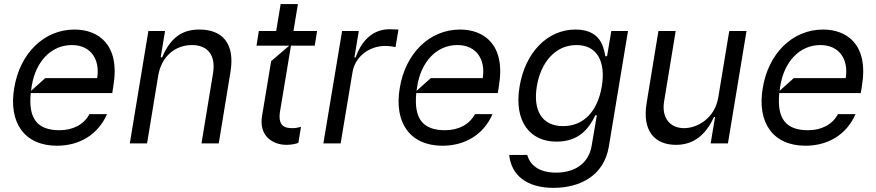

<svg xmlns="http://www.w3.org/2000/svg" viewBox="-20 -696 4254 932"><path d="M341.6 -552.6C193.2 -552.6 76 -436.1 49 -268.5C20.6 -100.9 98.7 11.4 256.4 11.4C367.2 11.4 456.7 -43.7 499.3 -142H414.1C387.8 -92 334.5 -63.9 269.2 -63.9C161.2 -63.9 116.8 -119.7 129.3 -244.3H524.9L530.5 -279.8C563.9 -483 454.5 -552.6 341.6 -552.6ZM199.6 -316.8 130.7 -255C131.7 -263.1 132.8 -271.3 134.2 -279.8C153.1 -395.2 226.6 -477.3 328.8 -477.3C419.4 -477.3 466.6 -409.1 451.7 -316.8Z M747.9 -328.1C763.5 -423.3 831.3 -477.3 911.9 -477.3C989.3 -477.3 1028.1 -426.5 1014.2 -340.9L958.1 0H1041.9L1098.7 -346.6C1121.8 -485.8 1058.6 -552.6 948.2 -552.6C865.8 -552.6 808.6 -515.6 767 -417.6H759.9L781.2 -545.5H700.3L610.1 0H693.9Z M1507.8 -474.4 1519.2 -545.5H1404.5L1426.1 -676.1H1342.3L1320.7 -545.5H1236.5L1225.1 -474.4H1384.2L1296.2 -399.1L1252.1 -133.5C1236.2 -38.4 1300.4 7.1 1371.4 7.1C1395.6 7.1 1420.5 1.4 1428.3 -2.8L1441.1 -80.3C1424 -76 1416.5 -73.9 1398.4 -73.9C1361.2 -73.9 1327.8 -85.2 1339.5 -156.2L1392.4 -474.4Z M1633.5 0 1691.1 -345.2C1702.8 -419 1769.9 -473 1850.1 -473C1871.8 -473 1894.2 -468.8 1899.9 -467.3L1914.1 -552.6C1904.5 -553.3 1882.5 -554 1870.7 -554C1804.7 -554 1741.8 -517 1706 -416.9H1700.3L1721.6 -545.5H1640.6L1549.7 0Z M2213.1 -552.6C2064.6 -552.6 1947.4 -436.1 1920.5 -268.5C1892 -100.9 1970.2 11.4 2127.8 11.4C2238.6 11.4 2328.1 -43.7 2370.7 -142H2285.5C2259.2 -92 2206 -63.9 2140.6 -63.9C2032.7 -63.9 1988.3 -119.7 2000.7 -244.3H2396.3L2402 -279.8C2435.4 -483 2326 -552.6 2213.1 -552.6ZM2071 -316.8 2002.1 -255C2003.2 -263.1 2004.3 -271.3 2005.7 -279.8C2024.5 -395.2 2098 -477.3 2200.3 -477.3C2290.8 -477.3 2338.1 -409.1 2323.2 -316.8Z M2666.2 215.9C2796.9 215.9 2911.9 156.2 2935.4 15.6L3028.4 -545.5H2947.4L2926.8 -423.3H2918.3C2908.7 -483.7 2884.2 -552.6 2772.7 -552.6C2639.2 -552.6 2529.5 -443.2 2502.1 -275.6C2473.7 -105.1 2553.6 -8.5 2681.1 -8.5C2793 -8.5 2839.5 -74.6 2870 -136.4H2877.1L2852.3 9.9C2837.4 100.9 2766.3 142 2679 142C2592.7 142 2552.2 102.3 2539.1 56.1H2451.7C2461.6 154.1 2536.6 215.9 2666.2 215.9ZM2713.1 -83.8C2608 -83.8 2567.1 -163.4 2585.9 -277C2604 -387.8 2671.5 -477.3 2778.4 -477.3C2880.3 -477.3 2920.8 -394.9 2901.3 -277C2881 -156.2 2813.9 -83.8 2713.1 -83.8Z M3261.4 7.1C3343 7.1 3404.5 -36.9 3445.3 -127.8H3451L3429.7 0H3513.5L3603.7 -545.5H3519.9L3466.6 -223C3449.6 -120.7 3363.6 -73.9 3301.1 -73.9C3231.5 -73.9 3190.3 -125 3203.8 -204.5L3259.9 -545.5H3176.1L3119.3 -198.9C3095.5 -59.7 3158.4 7.1 3261.4 7.1Z M3975.1 -552.6C3826.7 -552.6 3709.5 -436.1 3682.5 -268.5C3654.1 -100.9 3732.2 11.4 3889.9 11.4C4000.7 11.4 4090.2 -43.7 4132.8 -142H4047.6C4021.3 -92 3968 -63.9 3902.7 -63.9C3794.7 -63.9 3750.4 -119.7 3762.8 -244.3H4158.4L4164.1 -279.8C4197.4 -483 4088.1 -552.6 3975.1 -552.6ZM3833.1 -316.8 3764.2 -255C3765.3 -263.1 3766.3 -271.3 3767.8 -279.8C3786.6 -395.2 3860.1 -477.3 3962.4 -477.3C4052.9 -477.3 4100.1 -409.1 4085.2 -316.8Z"/></svg>

Font: Riot Sans 2.0
Style: Italic
Weight: 400
Italic angle: -9.39999°
Designer: Rasmus Andersson
Foundry: rsms
Version: Version 3.006;hotconv 1.0.109;makeotfexe 2.5.65596